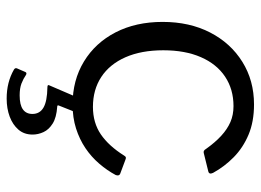

<svg xmlns="http://www.w3.org/2000/svg" viewBox="-124 -456 790 582"><g transform="rotate(90 271.0 -165.0)"><path d="M296.6 -540Q349 -540 388.5 -523.3Q428 -506.6 456.6 -478.4Q485.2 -450.3 504.1 -415.7Q509.7 -403.7 499.2 -401.3L444.1 -387.7Q436.6 -385.3 431.4 -394.5Q411.3 -422.7 391.4 -440.8Q371.6 -459 350 -468.4Q328.4 -477.8 301.6 -477.8Q250.7 -477.8 212.4 -452.3Q174.1 -426.8 153.3 -379Q132.4 -331.3 132.4 -265Q132.4 -198.4 153.5 -150.4Q174.7 -102.4 213.3 -77Q251.9 -51.7 303.9 -51.7Q352.1 -51.7 387.2 -75.6Q422.3 -99.6 451.4 -145.9Q454.1 -150.6 456.7 -151.4Q459.2 -152.2 464.2 -150.2L506.7 -134.3Q514.2 -131.3 510.6 -120.8Q496.5 -94.5 476 -70.7Q455.6 -46.9 429.1 -29Q402.5 -11.1 369.5 -0.5Q336.5 10 296.6 10Q223.1 10 166.4 -24.5Q109.7 -59 78 -120.5Q46.4 -182 46.4 -263Q46.4 -344.6 78.5 -406.9Q110.7 -469.3 167.4 -504.6Q224.1 -540 296.6 -540ZM387.9 131.2Q387.9 156.8 373 174.1Q358.1 191.4 333.6 200.6Q309 209.8 278.8 209.8Q253.8 209.8 232 204.3Q210.2 198.8 190.9 187.7Q185.3 184.3 187.1 178.9L198.3 153.1Q200.6 148 206.7 151Q218.6 159.3 233.1 164.9Q247.6 170.4 269 170.4Q298 170.4 311.7 160.5Q325.4 150.6 325.4 131.8Q325.4 109.5 306.3 98.3Q287.2 87 244.6 86.3Q239.8 86.3 238.4 84.7Q237.1 83 238.9 80.1L275.5 -5H322.4L299.8 52Q298 56.6 303.6 56.6Q336.1 58.8 354.5 70.3Q373 81.9 380.4 98.1Q387.9 114.4 387.9 131.2Z"/></g></svg>

Font: Libre Franklin Thin
Style: Regular
Weight: 100
Designer: Pablo Impallari, Rodrigo Fuenzalida, Nhung Nguyen
Foundry: Impallari Type
Version: Version 3.000